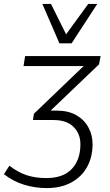

<svg xmlns="http://www.w3.org/2000/svg" viewBox="-57 -771 562 979"><path d="M181 188Q122 188 66 171Q10 154 -37 117L-9 74Q35 108 79.5 122.5Q124 137 179 137Q265 137 309 90.5Q353 44 353 -36Q353 -89 318 -124Q283 -159 215 -159H111L116 -191L387 -451L386 -434H63L71 -485H456L448 -443L179 -186L170 -207H232Q291 -207 331.5 -184Q372 -161 393.5 -122Q415 -83 415 -36Q415 30 387 80.5Q359 131 306.5 159.5Q254 188 181 188ZM246 -550 159 -751H203L280 -596L393 -751H439L308 -550Z"/></svg>

Font: Nunito Sans 12pt Light
Style: Italic
Weight: 300
Italic angle: -9°
Designer: Vernon Adams
Foundry: Vernon Adams
Version: Version 3.101;gftools[0.9.27]